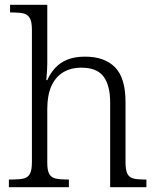

<svg xmlns="http://www.w3.org/2000/svg" viewBox="-20 -780 657 800"><path d="M17 0V-32H33Q62 -32 79.5 -36.5Q97 -41 105 -56.5Q113 -72 113 -105V-655Q113 -689 104.5 -704Q96 -719 79.5 -723.5Q63 -728 37 -728H22V-760H177V-514Q177 -500 176 -485.5Q175 -471 174 -460Q173 -449 173 -446H177Q189 -474 209.5 -496.5Q230 -519 260.5 -531.5Q291 -544 334 -544Q416 -544 459.5 -499.5Q503 -455 503 -355V-105Q503 -72 510.5 -56.5Q518 -41 535 -36.5Q552 -32 580 -32H590V0H439V-352Q439 -424 411.5 -461Q384 -498 319 -498Q274 -498 242 -478Q210 -458 193.5 -420Q177 -382 177 -326V-102Q177 -70 185 -55.5Q193 -41 210.5 -36.5Q228 -32 256 -32H267V0Z"/></svg>

Font: Noto Serif Gujarati Light
Style: Regular
Weight: 300
Version: Version 2.102